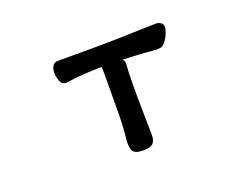

<svg xmlns="http://www.w3.org/2000/svg" viewBox="-87 -653 1175 899"><g transform="rotate(-20 500.0 -204.0)"><path d="M274.4 -357.9Q268.6 -356.4 263.7 -356.4Q258.8 -356.4 255.4 -356.9Q243.2 -358.4 236.8 -368.2Q230.5 -377.9 227.3 -392.1Q224.1 -406.2 224.1 -418.5Q224.1 -445.3 236.8 -458Q245.1 -466.3 258.8 -466.3H440.4Q517.6 -466.3 616.7 -469.7Q715.8 -473.1 755.9 -473.1Q761.2 -473.1 772.5 -466.8Q784.7 -459.5 784.7 -443.8Q784.7 -435.5 778.8 -418.9Q774.4 -405.8 766.8 -392.6Q759.3 -379.4 749 -369.1Q738.8 -358.9 728 -358.9Q722.2 -357.9 716.3 -357.9H704.6Q669.4 -361.8 631.1 -364Q592.8 -366.2 545.4 -368.2Q547.4 -366.2 548.8 -364.3Q555.2 -357.4 555.2 -342.8Q555.2 -341.8 554.7 -336.4Q554.2 -331.1 554 -327.4Q553.7 -323.7 553.7 -319.3Q553.2 -311 552.2 -297.4Q551.3 -250.5 551.3 -235.8V-177.7Q551.3 -149.4 552.7 -76.2Q554.2 -2.9 554.2 8.8Q554.2 38.6 541 51.8Q527.8 64.9 493.2 64.9Q450.7 64.9 440.4 45.4Q433.6 31.7 433.6 8.8Q433.6 -0.5 434.1 -7.3Q440.9 -58.1 441.9 -132.1Q442.9 -206.1 442.9 -300.8V-342.8Q442.9 -358.4 442.4 -369.6Q341.8 -367.7 274.4 -357.9Z"/></g></svg>

Font: Bakudai
Style: Medium
Weight: 500
Version: Version 1.48